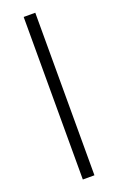

<svg xmlns="http://www.w3.org/2000/svg" viewBox="-139 -739 479 777"><g transform="rotate(-20 100.0 -350.0)"><path d="M75 0H125V-700H75Z"/></g></svg>

Font: Millimetre
Style: Light
Weight: 200
Designer: Jérémy Landes
Version: Version 1.0